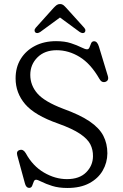

<svg xmlns="http://www.w3.org/2000/svg" viewBox="-20 -918 613 954"><path d="M315 16Q271.5 16 239.2 5.8Q207 -4.5 186.8 -14.8Q166.5 -25 159.5 -25Q151 -25 147.5 -15Q144 -5 139.8 5.2Q135.5 15.5 125.5 15.5Q109 15.5 103.5 -8L65.5 -147Q60 -168.5 79.5 -173Q96 -177.5 108.5 -156Q142.5 -93.5 198.2 -60.8Q254 -28 312.5 -28Q374.5 -28 408 -61.5Q441.5 -95 442 -141.5Q442.5 -174 428.8 -201Q415 -228 377.5 -253.2Q340 -278.5 269 -304Q153 -344.5 105.2 -400.2Q57.5 -456 57.5 -528.5Q57.5 -584 83.2 -625.5Q109 -667 154.2 -690.2Q199.5 -713.5 258.5 -713.5Q302 -713.5 332.8 -703.2Q363.5 -693 383.2 -683Q403 -673 412.5 -673Q421 -673 424.8 -683Q428.5 -693 432.8 -703Q437 -713 447.5 -713Q463.5 -713 471.5 -686.5L515.5 -541.5Q523 -517.5 503 -511Q485 -506 474 -526Q431 -601 376.2 -634.8Q321.5 -668.5 261.5 -668.5Q202 -668.5 166.2 -633Q130.5 -597.5 130.5 -546Q130.5 -494 165.8 -453.5Q201 -413 293 -378Q377.5 -347.5 425.5 -314.8Q473.5 -282 493.5 -243.2Q513.5 -204.5 513.5 -156Q513 -109.5 490.2 -70.2Q467.5 -31 423.5 -7.5Q379.5 16 315 16ZM180.5 -759.5Q165.5 -749.5 156 -756.5Q152 -760 151.8 -766.5Q151.5 -773 157.5 -780L246 -878.5Q254.5 -887.5 261.5 -892.8Q268.5 -898 278.5 -898Q288 -898 294.8 -892.8Q301.5 -887.5 309.5 -878.5L398.5 -780Q404.5 -773 404.2 -766.5Q404 -760 400 -756.5Q390.5 -749.5 375.5 -759.5L278 -831Z"/></svg>

Font: Fraunces 9pt S100 Light
Style: Regular
Weight: 300
Version: Version 1.000; ttfautohint (v1.8.3)